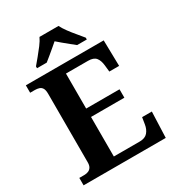

<svg xmlns="http://www.w3.org/2000/svg" viewBox="-216 -1059 1086 1187"><g transform="rotate(-30 326.5 -465.5)"><path d="M28.1 0V-53H63.2Q80.5 -53 93.5 -58.7Q106.5 -64.3 114 -76.8Q121.4 -89.3 121.4 -109.6V-599.4Q121.4 -626.8 113.3 -639.7Q105.2 -652.7 91.6 -656.8Q78.1 -661 62 -661H28.1V-714H583.8L587.6 -529.7H517.6L512.6 -576.8Q508.6 -613.8 492.3 -633.4Q476 -653 436.8 -653H279.2V-403.2H517.3V-343.2H279.2V-61H464.1Q502.4 -61 521 -82.6Q539.6 -104.2 544.6 -137.2L552.2 -184.3H621.6L614.6 0ZM140.8 -784Q156.8 -803 178.4 -829Q200.1 -855 220.4 -882Q240.7 -909 250.7 -931H386.3Q397.3 -909 417.1 -882Q436.9 -855 459.1 -829Q481.2 -803 496.2 -784V-771H427Q413.2 -782 393.1 -798.2Q373.1 -814.3 353 -831.1Q333 -847.9 318 -861Q303 -847.9 283 -831.1Q262.9 -814.3 243.6 -798.2Q224.4 -782 210 -771H140.8Z"/></g></svg>

Font: Noto Serif Malayalam
Style: Regular
Weight: 400
Designer: Indian type Foundry, Jelle Bosma, Monotype Design Team
Foundry: Monotype Imaging Inc.
Version: Version 2.103